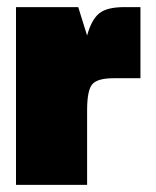

<svg xmlns="http://www.w3.org/2000/svg" viewBox="-20 -520 440 540"><path d="M25 0H225V-420L200 -500H25ZM225 -420V-210Q225 -266 239.5 -283Q254 -300 300 -300H375V-500H330Q280 -500 258.5 -482Q237 -464 225 -420Z"/></svg>

Font: Millimetre
Style: Extrablack
Weight: 900
Designer: Jérémy Landes
Version: Version 1.0